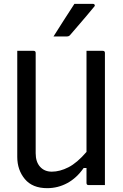

<svg xmlns="http://www.w3.org/2000/svg" viewBox="-20 -965 640 1001"><path d="M226 16Q149 16 109.5 -31.5Q70 -79 70 -147V-700H155Q166 -700 166 -689V-166Q166 -121 189 -95.5Q212 -70 250 -70Q292 -70 337 -93Q382 -116 431 -173V-700H516Q527 -700 527 -689V0H442Q431 0 431 -11V-89H416Q380 -37 331 -10.5Q282 16 226 16ZM368 -945H465Q471 -945 473.5 -940Q476 -935 471 -930Q447 -901 430.5 -881.5Q414 -862 395.5 -840.5Q377 -819 346 -783Q340 -775 329 -775H259Q288 -821 313 -860Q338 -899 368 -945Z"/></svg>

Font: Recursive Mn Lnr St
Style: Regular
Weight: 400
Monospace: yes
Version: Version 1.079;hotconv 1.0.112;makeotfexe 2.5.65598; ttfautoh